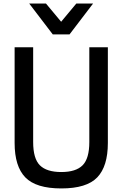

<svg xmlns="http://www.w3.org/2000/svg" viewBox="-20 -1045 687 1077"><path d="M502 -852ZM370 -852H276L144 -1025H238L323 -923L408 -1025H502ZM324 12Q182 12 122 -50Q62 -112 62 -243V-780H166V-248Q166 -155 204 -117.5Q242 -80 324 -80Q406 -80 443.5 -118Q481 -156 481 -248V-780H585V-243Q585 -112 525.5 -50Q466 12 324 12Z"/></svg>

Font: Tanohe Sans Medium
Style: Regular
Weight: 500
Designer: Village Type and Design LLC
Foundry: Cooper Hewitt Smithsonian Design Museum
Version: Version 1.00;September 29, 2021;FontCreator 13.0.0.2655 64-b